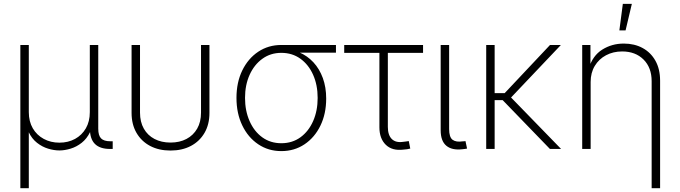

<svg xmlns="http://www.w3.org/2000/svg" viewBox="-20 -775 3540 999"><path d="M85.9 204.1V-541H129.9V-191.4Q129.9 -143.1 150.6 -107.4Q171.4 -71.8 207.8 -52.2Q244.1 -32.7 289.1 -32.7Q334.5 -32.7 370.4 -52.2Q406.2 -71.8 426.8 -107.4Q447.3 -143.1 447.3 -191.4V-541H491.2V-105.5Q491.2 -69.8 505.9 -54.9Q520.5 -40 553.7 -40H566.4V0H552.7Q500 0 473.9 -26.1Q447.8 -52.2 447.8 -105V-177.2H466.3Q466.3 -124.5 449.2 -88.9Q432.1 -53.2 405 -32Q377.9 -10.7 347.2 -1.5Q316.4 7.8 289.1 7.8Q261.2 7.8 230.5 -1.5Q199.7 -10.7 172.6 -32Q145.5 -53.2 128.7 -88.9Q111.8 -124.5 111.8 -177.2H129.9V204.1Z M867.2 8.3Q806.6 8.3 761.2 -15.6Q715.8 -39.6 690.2 -83.7Q664.6 -127.9 664.6 -187.5V-541H708.5V-189Q708.5 -140.6 728.3 -105.7Q748 -70.8 783.9 -52Q819.8 -33.2 867.2 -33.2Q914.6 -33.2 950.2 -52Q985.8 -70.8 1005.9 -105.7Q1025.9 -140.6 1025.9 -189V-541H1069.8V-187.5Q1069.8 -127.9 1044.2 -83.7Q1018.6 -39.6 973.1 -15.6Q927.7 8.3 867.2 8.3Z M1443.8 11.2Q1376.5 11.2 1323.5 -24.4Q1270.5 -60.1 1240.5 -122.6Q1210.4 -185.1 1210.4 -265.6Q1210.4 -346.7 1240.7 -408.7Q1271 -470.7 1323.7 -505.9Q1376.5 -541 1443.8 -541H1728V-501H1504.9L1443.8 -500Q1387.7 -500 1345.2 -469.2Q1302.7 -438.5 1278.8 -385.7Q1254.9 -333 1254.9 -265.6Q1254.9 -198.7 1278.6 -145Q1302.2 -91.3 1344.7 -60.5Q1387.2 -29.8 1443.8 -29.8Q1501 -29.8 1543.5 -60.8Q1585.9 -91.8 1609.4 -145.3Q1632.8 -198.7 1632.8 -265.6Q1632.8 -333 1609.1 -386Q1585.4 -439 1543 -469.5Q1500.5 -500 1443.8 -500V-521Q1494.1 -521 1536.9 -502.7Q1579.6 -484.4 1610.8 -450.7Q1642.1 -417 1659.7 -369.1Q1677.2 -321.3 1677.2 -262.2Q1677.2 -183.1 1647.2 -121.3Q1617.2 -59.6 1564.5 -24.2Q1511.7 11.2 1443.8 11.2Z M2079.6 3.4Q2020.5 10.7 1987.3 -21.7Q1954.1 -54.2 1954.1 -112.3V-500H1771V-541H2181.2V-500H1998V-114.7Q1998 -71.8 2018.8 -51.5Q2039.6 -31.2 2078.1 -37.1Q2084.5 -37.6 2092.3 -38.8Q2100.1 -40 2106.9 -41L2114.7 -2Q2107.4 0 2098.1 1.5Q2088.9 2.9 2079.6 3.4Z M2385.3 1.5Q2332 7.8 2302.5 -16.6Q2272.9 -41 2272.9 -97.2V-541H2316.9V-103.5Q2316.9 -61 2335 -47.6Q2353 -34.2 2387.7 -39.6Q2393.6 -40 2395.8 -40Q2397.9 -40 2401.9 -41L2410.2 -2Q2405.3 -1 2398.7 0Q2392.1 1 2385.3 1.5Z M2553.7 -541V0H2509.8V-541ZM2898.4 -541 2626 -253.9H2532.7V-290.5H2606L2841.8 -541ZM2841.3 0 2590.8 -258.8 2624 -283.2 2899.4 0Z M3053.2 -348.6V0H3009.3V-541H3052.2V-418.9H3043.5Q3063.5 -485.4 3113.5 -516.8Q3163.6 -548.3 3225.6 -548.3Q3281.2 -548.3 3323.7 -525.1Q3366.2 -502 3390.4 -458.7Q3414.6 -415.5 3414.6 -355V204.1H3370.6V-352.5Q3370.6 -423.3 3328.4 -465.3Q3286.1 -507.3 3217.3 -507.3Q3170.4 -507.3 3133.3 -487.5Q3096.2 -467.8 3074.7 -432.1Q3053.2 -396.5 3053.2 -348.6ZM3202.6 -616.7 3220.7 -754.9H3267.6L3234.9 -616.7Z"/></svg>

Font: Inter 17pt ExtraLight
Style: Regular
Weight: 250
Version: Version 4.001;git-66647c0bb